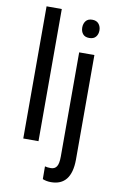

<svg xmlns="http://www.w3.org/2000/svg" viewBox="-103 -805 660 1073"><g transform="rotate(10 226.5 -268.5)"><path d="M157.7 0V-750H71.3V0ZM381.8 -528.3H295.4V63C295.4 90 291.7 109 284.4 119.9C277.1 130.8 266.1 136.2 251.5 136.2C237.8 136.2 226.6 134.9 217.8 132.3L218.3 204.6C232.3 210.4 248 213.4 265.6 213.4C342.1 213.4 380.9 164.4 381.8 66.4ZM385.7 -668.5C385.7 -682.8 381.6 -695.1 373.3 -705.3C365 -715.6 352.7 -720.7 336.4 -720.7C320.1 -720.7 308 -715.7 300 -705.6C292.1 -695.5 288.1 -683.1 288.1 -668.5C288.1 -653.8 292.1 -641.6 300 -631.8C308 -622.1 320.1 -617.2 336.4 -617.2C353 -617.2 365.4 -622.1 373.5 -631.8C381.7 -641.6 385.7 -653.8 385.7 -668.5Z"/></g></svg>

Font: Roboto Condensed
Style: Regular
Weight: 400
Designer: Google
Version: Version 2.134; 2016